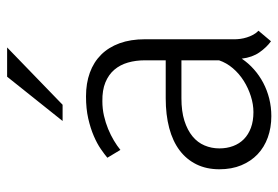

<svg xmlns="http://www.w3.org/2000/svg" viewBox="-146 -656 812 561"><g transform="rotate(-90 260.5 -376.0)"><path d="M316.4 -761.7H401.9L234.4 -599.6H187ZM212.9 -42Q235.8 -42 259.5 -49.6Q283.2 -57.1 304.2 -70.3Q325.2 -83.5 341.1 -102.1Q356.9 -120.6 364.3 -142.6V-252.4H253.4Q215.3 -252.4 187.7 -243.7Q160.2 -234.9 142.1 -220Q124 -205.1 115.5 -184.8Q106.9 -164.6 106.9 -141.6Q106.9 -119.6 113.8 -101.3Q120.6 -83 134 -69.8Q147.5 -56.6 167.2 -49.3Q187 -42 212.9 -42ZM419.9 9.3Q402.3 -3.4 387.7 -24.2Q373 -44.9 369.1 -76.2Q356 -56.6 338.1 -40.8Q320.3 -24.9 298.6 -13.4Q276.9 -2 252.2 4.2Q227.5 10.3 201.2 10.3Q167.5 10.3 138.9 0Q110.4 -10.3 89.8 -29.8Q69.3 -49.3 57.6 -77.4Q45.9 -105.5 45.9 -141.6Q45.9 -179.2 60.3 -208.5Q74.7 -237.8 101.3 -257.8Q127.9 -277.8 166.5 -288.1Q205.1 -298.3 253.4 -298.3H364.3V-358.9Q364.3 -385.7 357.7 -408.7Q351.1 -431.6 336.7 -448.5Q322.3 -465.3 299.6 -474.6Q276.9 -483.9 244.6 -483.4Q223.1 -483.4 202.6 -478.8Q182.1 -474.1 163.8 -466.6Q145.5 -459 129.9 -449.7Q114.3 -440.4 102.5 -430.7L79.6 -468.8Q89.4 -477.1 105.2 -488Q121.1 -499 143.3 -508.5Q165.5 -518.1 194.3 -524.7Q223.1 -531.2 258.8 -531.2Q297.4 -531.2 328.1 -520Q358.9 -508.8 380.6 -487.1Q402.3 -465.3 414.1 -433.1Q425.8 -400.9 425.8 -358.9V-94.7Q425.8 -88.9 427 -79.8Q428.2 -70.8 431.2 -61.3Q434.1 -51.8 439 -42.7Q443.8 -33.7 450.7 -27.3Z"/></g></svg>

Font: Ufes Sans Light
Style: Regular
Weight: 200
Designer: Ricardo Esteves & Thais Bronze
Foundry: ProDesignUfes - Ricardo Esteves, Thais Bronze (This is a derivative work, based on Roboto family, by Christian Robertson
Version: Version 2.0